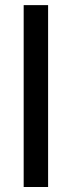

<svg xmlns="http://www.w3.org/2000/svg" viewBox="-20 -748 287 768"><path d="M172.4 -727.5V0H74.7V-727.5Z"/></svg>

Font: Inter Cardless
Style: Regular
Weight: 400
Designer: Rasmus Andersson
Foundry: rsms
Version: Version 4.001;git-9221beed3